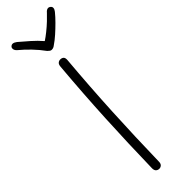

<svg xmlns="http://www.w3.org/2000/svg" viewBox="-340 -1006 1020 1020"><g transform="rotate(-45 170.5 -496.0)"><path d="M147 -739Q148 -755 155.5 -761.5Q163 -768 173 -768Q185 -768 192 -761.5Q199 -755 198 -739Q182 -554 173 -375.5Q164 -197 160 -14Q160 1 152.5 8Q145 15 135 15Q124 15 116.5 8Q109 1 109 -14Q113 -197 122 -376Q131 -555 147 -739ZM298 -993Q307 -1004 316.5 -1006.5Q326 -1009 335 -1001Q342 -995 341 -986Q340 -977 332 -967Q315 -946 292.5 -923.5Q270 -901 247 -880.5Q224 -860 203 -846Q197 -841 191 -838.5Q185 -836 178 -836Q172 -836 167 -839.5Q162 -843 156 -849Q132 -882 103.5 -911.5Q75 -941 46 -965Q36 -974 34.5 -984Q33 -994 39 -1000Q46 -1007 55 -1006Q64 -1005 76 -996Q104 -972 131.5 -948Q159 -924 184 -895Q201 -906 223.5 -924Q246 -942 266 -961Q286 -980 298 -993Z"/></g></svg>

Font: Playpen Sans ExtraLight
Style: Regular
Weight: 250
Designer: Laura Meseguer, Veronika Burian, José Scaglione
Foundry: TypeTogether
Version: Version 1.001